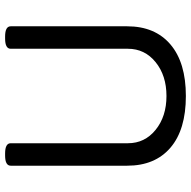

<svg xmlns="http://www.w3.org/2000/svg" viewBox="-18 -724 748 752"><g transform="rotate(-90 356.0 -348.0)"><path d="M629 -680V-224Q629 -115 558 -54.5Q487 6 356 6Q224 6 153.5 -54.5Q83 -115 83 -224V-680Q83 -702 123 -702H131Q171 -702 171 -680V-221Q171 -155 223.5 -112.5Q276 -70 356 -70Q436 -70 488.5 -112.5Q541 -155 541 -221V-680Q541 -702 581 -702H589Q629 -702 629 -680Z"/></g></svg>

Font: mmAsap
Style: Regular
Weight: 400
Designer: Pablo Cosgaya
Foundry: Omnibus-Type
Version: Version 1.001